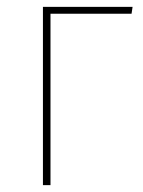

<svg xmlns="http://www.w3.org/2000/svg" viewBox="-20 -539 416 559"><path d="M127 0H105V-519H366L363 -499H127Z"/></svg>

Font: Fira Sans Condensed Thin
Style: Regular
Weight: 250
Width: 3
Designer: Carrois Corporate & Edenspiekermann AG
Foundry: Carrois Corporate GbR & Edenspiekermann AG
Version: Version 4.203